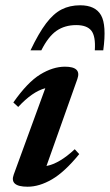

<svg xmlns="http://www.w3.org/2000/svg" viewBox="-20 -695 416 727"><path d="M32 -34 151.5 -361Q102.5 -348 49 -290L30.5 -307Q84 -383.5 132.2 -413Q180.5 -442.5 226 -442.5Q289.5 -442.5 273 -396L156 -66.5Q205.5 -76 263 -130L280 -111.5Q225 -44 177 -16Q129 12 84.5 12Q15 12 32 -34ZM268.5 -600Q225.5 -600 194.2 -578.5Q163 -557 136.5 -504.5H95.5Q126.5 -569.5 154.5 -606.5Q182.5 -643.5 213.2 -659.2Q244 -675 283.5 -675Q341 -675 362.5 -637.5Q384 -600 371 -504.5H339Q342.5 -558 325.8 -579Q309 -600 268.5 -600Z"/></svg>

Font: Newsreader 16pt SemiBold
Style: Italic
Weight: 600
Italic angle: -17°
Designer: Hugues Gentile
Foundry: Production Type
Version: Version 1.003; ttfautohint (v1.8.3)